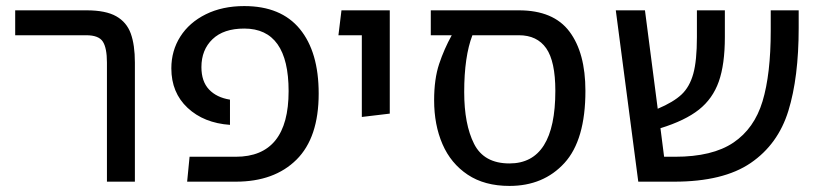

<svg xmlns="http://www.w3.org/2000/svg" viewBox="-20 -598 2709 632"><path d="M332 -392Q332 -440 318.5 -461Q305 -482 264 -482H30V-564H265Q328 -564 362.5 -544.5Q397 -525 410.5 -487.5Q424 -450 424 -392V0H332Z M604 -82H756Q930 -82 930 -298Q930 -504 784 -504Q716 -504 679.5 -469Q643 -434 643 -377Q643 -330 668 -303.5Q693 -277 737 -270V-187Q651 -193 597.5 -243Q544 -293 544 -373Q544 -431 573.5 -477.5Q603 -524 657.5 -551Q712 -578 784 -578Q905 -578 967 -502.5Q1029 -427 1029 -290Q1029 -145 956 -72.5Q883 0 756 0H596Z M1171 -482H1094L1104 -564H1263V-224L1171 -213Z M1907 -299Q1907 -137 1838 -61.5Q1769 14 1657 14Q1575 14 1519.5 -23Q1464 -60 1436.5 -123.5Q1409 -187 1409 -268Q1409 -338 1425.5 -387.5Q1442 -437 1467 -482H1398V-564H1688Q1802 -564 1854.5 -494Q1907 -424 1907 -299ZM1808 -299Q1808 -396 1778 -439Q1748 -482 1688 -482H1535Q1508 -412 1508 -295Q1508 -189 1540.5 -124.5Q1573 -60 1657 -60Q1808 -60 1808 -299Z M2609 -564V-506Q2609 -343 2575 -233Q2541 -123 2451 -61.5Q2361 0 2199 0H2081L2007 -564H2103L2145 -240Q2197 -262 2223.5 -287Q2250 -312 2262 -355Q2274 -398 2274 -476V-564H2366V-476Q2366 -386 2346 -329.5Q2326 -273 2280.5 -237Q2235 -201 2154 -176L2166 -82H2202Q2325 -82 2394 -128.5Q2463 -175 2490 -264.5Q2517 -354 2517 -497V-564Z"/></svg>

Font: FiraGO
Style: Regular
Weight: 400
Designer: bBox Type
Foundry: bBox Type GmbH
Version: Version 1.001;April 20, 2020;FontCreator 12.0.0.2555 64-bit